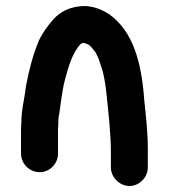

<svg xmlns="http://www.w3.org/2000/svg" viewBox="-20 -562 561 639"><path d="M349 -5V-63C349 -89 346 -128 344 -154C338 -208 334 -281 321 -328L308 -367C304 -376 301 -382 299 -386C295 -392 278 -415 270 -415C267 -416 264 -418 261 -419C259 -419 256 -419 253 -418C252 -418 251 -418 250 -417C222 -389 208 -342 196 -296C187 -262 182 -216 177 -182C176 -178 175 -174 175 -171C174 -164 174 -156 174 -147C173 -138 173 -130 173 -123V-51C173 -17 146 11 112 11C78 11 50 -17 50 -51V-123C50 -131 50 -140 51 -151C51 -199 61 -227 66 -273C76 -327 90 -381 109 -426C122 -454 139 -476 157 -497C181 -524 216 -542 264 -542C298 -540 325 -527 347 -512C423 -455 451 -355 460 -230C466 -172 472 -122 472 -63V-5C472 28 444 57 411 57C378 57 349 28 349 -5Z"/></svg>

Font: Blanket
Style: Reversed
Weight: 700
Foundry: Cannot Into Space Fonts
Version: Version 0.9